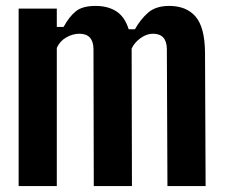

<svg xmlns="http://www.w3.org/2000/svg" viewBox="-20 -629 759 649"><path d="M43 0V-600H172V-538H195Q214 -573 236.5 -591Q259 -609 303 -609Q345 -609 373.5 -590.5Q402 -572 415 -530H436Q455 -564 481 -586.5Q507 -609 552 -609Q610 -609 641 -573Q672 -537 673 -453L675 0H546L544 -464Q543 -515 497 -515Q476 -515 455.5 -500.5Q435 -486 425 -465L426 0H297L296 -464Q295 -515 248 -515Q226 -515 204 -502.5Q182 -490 172 -467V0Z"/></svg>

Font: Big Shoulders Display ExtraBold
Style: Regular
Weight: 800
Designer: Patric King
Foundry: XO Type Co
Version: Version 1.000; ttfautohint (v1.8.2)